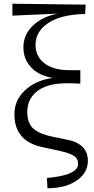

<svg xmlns="http://www.w3.org/2000/svg" viewBox="-20 -802 500 1021"><path d="M232.4 199.2 229.5 144.5Q395.5 129.9 395.5 69.3Q395.5 44.9 378.9 31.2Q358.4 14.6 304.7 2L206.1 -19.5Q56.6 -50.8 56.6 -194.3Q56.6 -268.6 112.3 -321.3Q168 -374 259.8 -387.7Q181.6 -401.4 141.6 -448.2Q104.5 -490.2 104.5 -550.8Q104.5 -620.1 159.2 -669.9Q209 -714.8 287.1 -729.5L45.9 -718.8V-782.2L435.5 -777.3L432.6 -727.5Q302.7 -725.6 232.4 -676.8Q168.9 -632.8 168.9 -563.5Q168.9 -506.8 210 -470.7Q257.8 -428.7 349.6 -428.7H407.2V-357.4Q366.2 -359.4 337.9 -359.4Q225.6 -359.4 170.9 -311.5Q125 -271.5 125 -206.1Q125 -152.3 152.3 -123Q183.6 -90.8 258.8 -75.2L331.1 -60.5Q447.3 -39.1 447.3 52.7Q447.3 113.3 394.5 153.3Q335.9 198.2 232.4 199.2Z"/></svg>

Font: Bpmf GenYo Min R
Style: R
Weight: 400
Foundry: But Ko
Version: Version 1.320